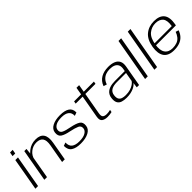

<svg xmlns="http://www.w3.org/2000/svg" viewBox="247 -2038 3297 3297"><g transform="rotate(-45 1896.0 -389.5)"><path d="M34 0H98.5L202.5 -591.5H138ZM166 -747.5 152.5 -673H217L230.5 -747.5Z M251 0H315.5L395.5 -455L408.5 -591.5H356ZM682.5 0H747.5L807.5 -342.5Q829.5 -467.5 786.8 -532.2Q744 -597 634 -597Q525 -597 444.5 -533.5Q364 -470 350.5 -394.5L376.5 -363Q391 -444.5 456.8 -497.5Q522.5 -550.5 606.5 -550.5Q691 -550.5 726.8 -500.8Q762.5 -451 743 -341.5Z M1137 4.5Q1255 4.5 1330.5 -36Q1406 -76.5 1414 -149.5Q1424.5 -231 1372 -264.5Q1319.5 -298 1206 -320.5Q1109.5 -338 1059.5 -362.2Q1009.5 -386.5 1017 -443Q1022.5 -492 1074 -521.8Q1125.5 -551.5 1216.5 -551.5Q1309.5 -551.5 1355.5 -514.5Q1401.5 -477.5 1397.5 -406L1458 -427.5Q1460.5 -514 1400.5 -554.8Q1340.5 -595.5 1224 -595.5Q1109 -595.5 1035.2 -556.2Q961.5 -517 953 -444Q943 -364 994.8 -330Q1046.5 -296 1151 -276Q1253 -254.5 1305.2 -231Q1357.5 -207.5 1350 -148Q1344.5 -101 1292.2 -70.5Q1240 -40 1144 -40Q1050.5 -40 1003.5 -77Q956.5 -114 959.5 -196.5L899 -174.5Q898 -78 960 -36.8Q1022 4.5 1137 4.5Z M1783 6Q1838 6 1889.5 -6.5L1897.5 -51Q1853 -39 1809.5 -39Q1757.5 -39 1733.5 -60.8Q1709.5 -82.5 1720.5 -147L1791 -544H2037L2045.5 -590.5H1799L1822.5 -726.5H1758L1734.5 -590.5H1564L1556 -544H1726L1653 -130.5Q1639 -51.5 1678 -22.8Q1717 6 1783 6Z M2249.5 5Q2305.5 5 2349.2 -4.8Q2393 -14.5 2425.5 -30Q2458 -45.5 2478.5 -62.2Q2499 -79 2508 -93L2496 0H2552L2619 -380.5Q2632.5 -455.5 2609 -503Q2585.5 -550.5 2530.8 -573.2Q2476 -596 2395 -596Q2344.5 -596 2299.5 -585.5Q2254.5 -575 2217 -553.5Q2179.5 -532 2151.5 -498.2Q2123.5 -464.5 2107 -417.5L2167 -399Q2184.5 -451.5 2216.5 -485.2Q2248.5 -519 2292.2 -535Q2336 -551 2389 -551Q2449 -551 2489.5 -533Q2530 -515 2547.5 -477.8Q2565 -440.5 2554.5 -383L2547.5 -343H2308.5Q2275.5 -343 2240.8 -338.5Q2206 -334 2174.5 -322.5Q2143 -311 2117.5 -290.8Q2092 -270.5 2076 -239Q2060 -207.5 2057 -162.5Q2052 -96 2074.8 -59.8Q2097.5 -23.5 2143 -9.2Q2188.5 5 2249.5 5ZM2269 -38Q2224 -38 2189.5 -48.8Q2155 -59.5 2137 -87.5Q2119 -115.5 2123 -168Q2126 -210.5 2143.5 -237.5Q2161 -264.5 2188.5 -279Q2216 -293.5 2248.5 -299.2Q2281 -305 2313.5 -305H2540L2511 -139.5Q2496 -115 2463.2 -91.8Q2430.5 -68.5 2381.8 -53.2Q2333 -38 2269 -38Z M2698 0H2763L2902 -785H2837Z M2923.5 0H2988.5L3127.5 -785H3062.5Z M3402 4.5 3409.5 -38.5Q3310 -38.5 3266 -103Q3221 -166 3242 -297Q3264 -435.5 3335.5 -494.5Q3406.5 -553 3499.5 -553Q3595.5 -553 3641.5 -496Q3683.5 -442 3664.5 -318.5H3237L3229.5 -277H3722.5Q3725.5 -288 3727.5 -299.5Q3754 -450.5 3697 -523.5Q3640 -596 3507 -596Q3379 -596 3291.5 -523Q3204 -450 3179 -297.5Q3156 -151.5 3211.5 -73Q3267.5 4.5 3402 4.5ZM3409.5 -38.5 3402 4.5Q3478 4.5 3537.5 -16.5Q3596 -37 3637.5 -82Q3678 -126.5 3697 -185L3642.5 -202Q3625.5 -153.5 3594.5 -114Q3563 -74 3515 -56Q3466.5 -38.5 3409.5 -38.5Z"/></g></svg>

Font: Anybody SemiExpanded Light
Style: Italic
Weight: 300
Width: 6
Italic angle: -10°
Version: Version 1.113;gftools[0.9.25]